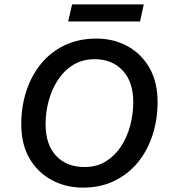

<svg xmlns="http://www.w3.org/2000/svg" viewBox="-20 -846 779 876"><path d="M358 10Q281 10 217 -24Q153 -58 115 -122.5Q77 -187 77 -280Q77 -358 99.5 -428.5Q122 -499 166 -553.5Q210 -608 274 -639Q338 -670 421 -670Q497 -670 560.5 -636Q624 -602 661.5 -537Q699 -472 699 -380Q699 -302 676.5 -231.5Q654 -161 610.5 -107Q567 -53 503.5 -21.5Q440 10 358 10ZM366 -84Q421 -84 462.5 -109.5Q504 -135 532 -177.5Q560 -220 574 -273Q588 -326 588 -380Q588 -473 539.5 -524.5Q491 -576 412 -576Q357 -576 315 -550.5Q273 -525 245 -482.5Q217 -440 202.5 -387.5Q188 -335 188 -280Q188 -186 236 -135Q284 -84 366 -84ZM636 -826 619 -748H291L309 -826Z"/></svg>

Font: Work Sans Medium
Style: Italic
Weight: 500
Italic angle: -13°
Designer: Wei Huang
Foundry: Wei Huang
Version: Version 2.012; ttfautohint (v1.8.3)